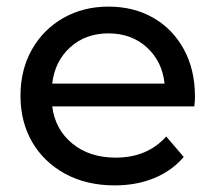

<svg xmlns="http://www.w3.org/2000/svg" viewBox="-20 -555 652 581"><path d="M327 6Q242 6 177.5 -29Q113 -64 77.5 -125Q42 -186 42 -265Q42 -344 76.5 -405Q111 -466 171.5 -500.5Q232 -535 308 -535Q385 -535 444 -501Q503 -467 536.5 -405.5Q570 -344 570 -262Q570 -256 569.5 -248Q569 -240 568 -233H138Q147 -163 199 -120.5Q251 -78 330 -78Q426 -78 483 -142L536 -80Q500 -38 446.5 -16Q393 6 327 6ZM138 -302H478Q471 -369 424.5 -411.5Q378 -454 308 -454Q239 -454 192.5 -412Q146 -370 138 -302Z"/></svg>

Font: Montserrat Medium
Style: Regular
Weight: 500
Designer: Julieta Ulanovsky
Foundry: Julieta Ulanovsky
Version: Version 9.000; ttfautohint (v1.8.4.7-5d5b)